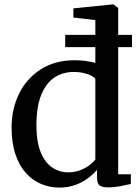

<svg xmlns="http://www.w3.org/2000/svg" viewBox="-20 -839 636 870"><path d="M249 11Q206 11 166.8 -5.2Q127.5 -21.5 97.2 -55.2Q67 -89 49.8 -140.2Q32.5 -191.5 32.5 -261.5Q32.5 -346 66.8 -415Q101 -484 165 -525Q229 -566 318.5 -566Q344.5 -566 368.5 -562.8Q392.5 -559.5 412 -554V-748L312.5 -759.5V-801L489.5 -819H494L515.5 -803V-49.5H573V-5.5Q553 -1 525.5 4.5Q498 10 469 10Q445 10 432.2 1.8Q419.5 -6.5 419.5 -36.5V-69.5Q403 -49.5 377.8 -30.8Q352.5 -12 320 -0.5Q287.5 11 249 11ZM289.5 -58Q317.5 -58 341.8 -67Q366 -76 384 -89.5Q402 -103 412 -116V-481.5Q404 -494 375.8 -503.5Q347.5 -513 313.5 -513Q266 -513 228.2 -488.8Q190.5 -464.5 168.2 -412.5Q146 -360.5 145 -276.5Q144.5 -198.5 164 -150.2Q183.5 -102 216.5 -80Q249.5 -58 289.5 -58ZM275.5 -681H578V-625.5H275.5Z"/></svg>

Font: Merriweather 28pt
Style: Regular
Weight: 400
Version: Version 2.100